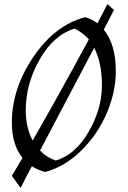

<svg xmlns="http://www.w3.org/2000/svg" viewBox="-20 -837 627 940"><path d="M538 -788 488 -692Q547 -620 547 -489Q547 -386 502 -281.5Q457 -177 376.5 -98.5Q296 -20 201 5Q168 -3 136 -23Q116 13 81 83L38 24Q74 -36 90 -64Q38 -129 38 -237Q38 -403 143.5 -558.5Q249 -714 397 -753Q433 -742 457 -723Q489 -785 506 -817ZM441 -603Q254 -248 176 -100Q207 -67 253 -51Q350 -80 414.5 -192.5Q479 -305 479 -418Q479 -531 441 -603ZM106 -297Q106 -213 140 -149Q283 -399 415 -644Q385 -678 345 -697Q243 -666 174.5 -546.5Q106 -427 106 -297Z"/></svg>

Font: Felipa
Style: Regular
Weight: 400
Designer: Javier Alcaraz
Foundry: Fontstage
Version: Version 1.001